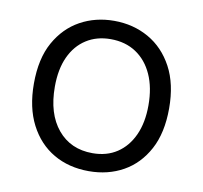

<svg xmlns="http://www.w3.org/2000/svg" viewBox="-66 -597 718 680"><g transform="rotate(10 293.5 -257.0)"><path d="M295 13Q223 13 168 -19Q113 -51 81.5 -112Q50 -173 50 -259Q50 -349 83 -408Q116 -467 170.5 -497Q225 -527 292 -527Q361 -527 416.5 -495.5Q472 -464 504.5 -403.5Q537 -343 537 -255Q537 -167 505 -107.5Q473 -48 418.5 -17.5Q364 13 295 13ZM297 -52Q348 -52 385 -76.5Q422 -101 442.5 -146Q463 -191 463 -253Q463 -317 442 -363.5Q421 -410 382.5 -435.5Q344 -461 291 -461Q241 -461 203.5 -437Q166 -413 145.5 -368.5Q125 -324 125 -261Q125 -164 171.5 -108Q218 -52 297 -52Z"/></g></svg>

Font: Bricolage Grotesque 36pt Light
Style: Regular
Weight: 300
Designer: Mathieu Triay
Foundry: Atelier Triay
Version: Version 1.001;gftools[0.9.33.dev8+g029e19f]